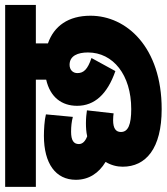

<svg xmlns="http://www.w3.org/2000/svg" viewBox="30 -692 662 763"><g transform="rotate(-90 361.5 -311.0)"><path d="M309 -121C248 -121 218 -133 218 -162C218 -182 232 -193 265 -193C276 -193 286 -192 292 -191L304 -297C291 -299 273 -301 253 -301C236 -301 218 -300 201 -296C182 -303 170 -314 170 -329C170 -350 185 -360 219 -360C240 -360 259 -358 278 -353L288 -460C265 -466 226 -468 203 -468C92 -468 28 -421 28 -341C28 -290 54 -250 99 -223C86 -201 80 -178 80 -155C80 -63 152 0 309 0C554 0 680 -139 680 -283C680 -371 639 -428 570 -452V-500H723V-622H0V-500H426V-459C356 -443 322 -397 322 -336C322 -267 368 -216 460 -184L512 -279C467 -294 452 -310 452 -335C452 -353 465 -366 485 -366C521 -366 534 -333 534 -293C534 -193 445 -121 309 -121Z"/></g></svg>

Font: Noto Sans SemiCondensed ExtraBold
Style: Italic
Weight: 800
Width: 4
Italic angle: -12°
Designer: Monotype Design Team
Foundry: Monotype Imaging Inc.
Version: Version 2.013